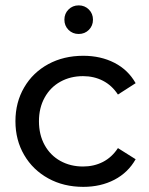

<svg xmlns="http://www.w3.org/2000/svg" viewBox="-20 -704 565 729"><path d="M163.3 -26.7C202.2 -5.2 246.6 5.5 296.2 5.5C340.4 5.5 379.8 -3.5 414.5 -21.6C449.1 -39.7 475.9 -65.6 495 -99.4L427.8 -141.7C412.5 -118.4 393.5 -100.9 370.8 -89.2C348.1 -77.6 322.9 -71.8 295.3 -71.8C263.4 -71.8 234.8 -78.8 209.3 -92.9C183.8 -107 163.9 -127.1 149.5 -153.2C135.1 -179.2 127.9 -209.5 127.9 -243.8C127.9 -277.5 135.1 -307.4 149.5 -333.5C163.9 -359.6 183.8 -379.7 209.3 -393.8C234.8 -407.9 263.4 -414.9 295.3 -414.9C322.9 -414.9 348.1 -409.1 370.8 -397.4C393.5 -385.8 412.5 -368.3 427.8 -345L495 -388.2C475.9 -422 449.1 -447.7 414.5 -465.5C379.8 -483.3 340.4 -492.2 296.2 -492.2C246.6 -492.2 202.2 -481.6 163.3 -460.5C124.4 -439.3 93.8 -409.9 71.8 -372.1C49.7 -334.4 38.6 -291.6 38.6 -243.8C38.6 -196 49.7 -153.2 71.8 -115.5C93.8 -77.7 124.4 -48.1 163.3 -26.7ZM240.1 -590.6C250.5 -580.2 263.4 -575 278.8 -575C294.1 -575 307 -580.2 317.4 -590.6C327.8 -601.1 333 -613.9 333 -629.3C333 -644.6 327.8 -657.5 317.4 -667.9C307 -678.3 294.1 -683.6 278.8 -683.6C263.4 -683.6 250.5 -678.3 240.1 -667.9C229.7 -657.5 224.5 -644.6 224.5 -629.3C224.5 -613.9 229.7 -601.1 240.1 -590.6Z"/></svg>

Font: Montserrat Ace
Style: Regular
Weight: 500
Designer: Julieta Ulanovsky
Foundry: Julieta Ulanovsky
Version: Version 1